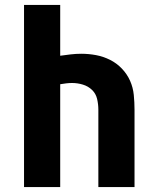

<svg xmlns="http://www.w3.org/2000/svg" viewBox="-20 -755 640 775"><path d="M77 0V-735H223V-530Q244 -533 265.5 -535.5Q287 -538 308 -538Q338 -538 367.5 -532.5Q397 -527 424 -513.5Q451 -500 472 -478Q493 -456 505 -429Q517 -402 520 -372Q523 -342 523 -312V0H377V-312Q377 -334 372 -355.5Q367 -377 351.5 -392Q336 -407 314.5 -413.5Q293 -420 271 -420Q259 -420 247 -418.5Q235 -417 223 -415V0Z"/></svg>

Font: Iosevka SS04 Heavy Extended
Style: Regular
Weight: 900
Width: 7
Monospace: yes
Designer: Belleve Invis
Foundry: Belleve Invis
Version: Version 19.0.0; ttfautohint (v1.8.4)